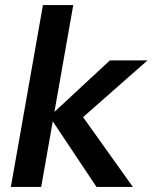

<svg xmlns="http://www.w3.org/2000/svg" viewBox="-20 -740 605 760"><path d="M362 0 176 -279 415 -501H564L272 -244L282 -314L506 0ZM23 0 150 -720H270L143 0Z"/></svg>

Font: DM Sans 17pt SemiBold
Style: Italic
Weight: 600
Italic angle: -10°
Version: Version 4.004;gftools[0.9.30]